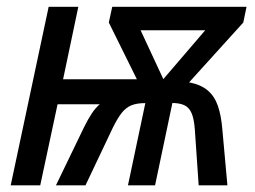

<svg xmlns="http://www.w3.org/2000/svg" viewBox="-20 -558 768 578"><path d="M12.2 0 126.5 -537.6H215.8L169.9 -319.3H392.1L307.6 -490.2L317.9 -537.6H722.2L712.4 -490.2L549.3 -310.1Q585 -303.2 605.5 -285.6Q626 -268.1 636 -239Q646 -210 649.4 -168L664.6 0H578.1L566.4 -169.9Q564 -200.2 556.9 -217Q549.8 -233.9 536.1 -240.7Q522.5 -247.6 499 -248L446.8 0H365.2L417.5 -247.6Q392.1 -247.6 375.7 -241Q359.4 -234.4 346.7 -218.5Q334 -202.6 319.8 -173.8L237.3 0H148.4L232.9 -174.8Q244.6 -198.7 255.9 -215.8Q267.1 -232.9 280.3 -244.1H153.3L101.1 0ZM471.7 -319.8 597.7 -466.8H403.3Z"/></svg>

Font: Open Sans SemiCondensed Medium
Style: Italic
Weight: 500
Width: 4
Italic angle: -12°
Designer: Monotype Design Team
Foundry: Monotype Imaging Inc.
Version: Version 3.000